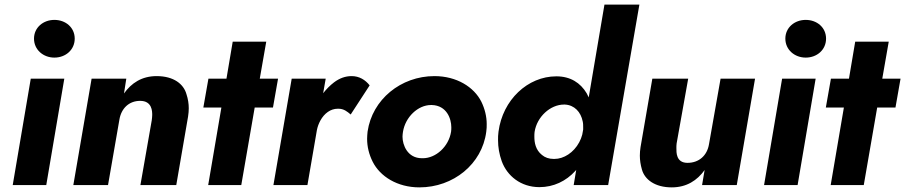

<svg xmlns="http://www.w3.org/2000/svg" viewBox="-20 -800 3913 830"><path d="M127 -633C127 -585 167 -551 215 -551C264 -551 303 -585 303 -633C303 -681 264 -714 215 -714C167 -714 127 -681 127 -633ZM113 -460 35 0H180L258 -460Z M636 -280 587 0H742L793 -296C795 -309 796 -321 796 -332C796 -351 793 -372 786 -393C774 -436 732 -471 657 -471C593 -471 548 -441 516 -396L526 -460H376L297 0H447L496 -282C504 -332 538 -364 586 -364C638 -364 638 -318 638 -303C638 -296 637 -288 636 -280Z M881 -460 859 -335H937L880 0H1023L1081 -335H1160L1182 -460H1103L1131 -620H986L959 -460Z M1388 -460H1241L1162 0H1309L1350 -238C1353 -253 1358 -266 1365 -279C1382 -310 1409 -330 1440 -330C1441 -330 1442 -330 1443 -330C1466 -330 1481 -318 1496 -305L1578 -431C1559 -455 1533 -471 1500 -471C1473 -471 1448 -462 1424 -444C1407 -431 1391 -415 1377 -397Z M1569 -231C1568 -220 1567 -210 1567 -200C1567 -166 1575 -133 1591 -101C1623 -37 1698 10 1793 10C1940 10 2064 -91 2082 -230C2084 -242 2084 -253 2084 -264C2084 -296 2076 -329 2061 -360C2029 -424 1954 -471 1858 -471C1713 -471 1589 -370 1569 -231ZM1722 -230C1732 -294 1787 -346 1843 -346C1845 -346 1846 -346 1847 -346C1911 -344 1931 -287 1931 -250C1931 -244 1931 -237 1930 -231C1920 -166 1864 -116 1808 -116C1806 -116 1805 -116 1804 -116C1741 -116 1720 -174 1720 -209C1720 -216 1721 -223 1722 -230Z M2593 -780 2525 -379C2522 -385 2519 -391 2516 -397C2489 -442 2446 -470 2385 -470C2261 -470 2153 -368 2135 -231C2133 -218 2133 -206 2133 -194C2133 -164 2138 -134 2149 -103C2172 -40 2231 9 2312 9C2373 9 2427 -17 2467 -61C2468 -62 2470 -64 2471 -66L2460 0H2609L2744 -780ZM2291 -230C2301 -295 2359 -348 2418 -348C2420 -348 2421 -348 2422 -348C2463 -346 2491 -316 2499 -275C2501 -267 2501 -258 2501 -249C2501 -246 2501 -243 2501 -240L2497 -218C2494 -207 2490 -196 2484 -185C2460 -140 2417 -113 2377 -113C2376 -113 2374 -113 2373 -113C2353 -113 2336 -119 2323 -130C2295 -152 2290 -184 2290 -209C2290 -216 2290 -223 2291 -230Z M2905 -180 2955 -460H2800L2749 -164C2747 -151 2746 -139 2746 -127C2746 -108 2749 -88 2755 -67C2767 -24 2811 10 2884 10C2948 10 2994 -20 3026 -65L3015 0H3165L3244 -460H3095L3045 -177C3037 -127 3001 -96 2952 -96C2902 -96 2904 -142 2904 -160C2904 -166 2904 -173 2905 -180Z M3375 -633C3375 -585 3415 -551 3463 -551C3512 -551 3551 -585 3551 -633C3551 -681 3512 -714 3463 -714C3415 -714 3375 -681 3375 -633ZM3361 -460 3283 0H3428L3506 -460Z M3572 -460 3550 -335H3628L3571 0H3714L3772 -335H3851L3873 -460H3794L3822 -620H3677L3650 -460Z"/></svg>

Font: Jost
Style: Bold Italic
Weight: 700
Italic angle: -5°
Version: Version 3.710